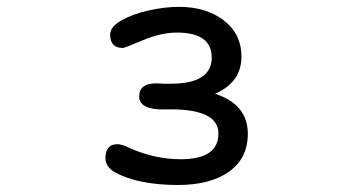

<svg xmlns="http://www.w3.org/2000/svg" viewBox="-20 -519 1040 561"><path d="M704.1 -127.9Q704.1 -56.6 649.4 -17.6Q594.7 21.5 500 21.5Q385.7 21.5 317.4 -14.6Q288.1 -31.2 288.1 -56.6Q288.1 -97.7 323.2 -97.7Q335.9 -97.7 355.5 -87.9Q431.6 -53.7 507.8 -53.7Q618.2 -53.7 618.2 -128.9Q618.2 -204.1 460 -199.2Q386.7 -198.2 386.7 -237.3Q386.7 -275.4 436.5 -275.4L460 -274.4H478.5Q598.6 -274.4 598.6 -350.6Q598.6 -423.8 497.1 -423.8Q450.2 -423.8 397.5 -401.4Q344.7 -378.9 338.9 -378.9Q301.8 -378.9 301.8 -418Q301.8 -440.4 334 -459Q366.2 -477.5 413.6 -488.3Q460.9 -499 502.9 -499Q582 -499 633.8 -459.5Q685.5 -419.9 685.5 -353.5Q685.5 -282.2 615.2 -248L608.4 -245.1Q704.1 -213.9 704.1 -127.9Z"/></svg>

Font: FakePearl
Style: Regular
Weight: 400
Version: Version 1.2